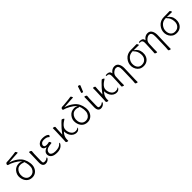

<svg xmlns="http://www.w3.org/2000/svg" viewBox="436 -2574 4570 4570"><g transform="rotate(-45 2721.0 -288.5)"><path d="M415 -707Q424 -707 435.5 -689.5Q447 -672 448.5 -661Q450 -650 445 -650Q404 -650 342 -645L137 -631L161 -623Q257 -592 332.5 -536Q408 -480 443 -410.5Q478 -341 487.5 -259.5Q497 -178 471 -116.5Q445 -55 395.5 -21Q346 13 283 13Q191 13 134.5 -44.5Q78 -102 66.5 -198.5Q55 -295 117.5 -374.5Q180 -454 290 -454Q325 -454 357 -438L380 -426L363 -445Q317 -498 228.5 -546.5Q140 -595 84 -606Q69 -608 66.5 -627Q64 -646 77 -661Q90 -676 106 -677.5Q122 -679 137 -678.5Q152 -678 174 -680L331 -695Q361 -698 413 -707ZM398 -391Q389 -384 383.5 -384Q378 -384 354.5 -394.5Q331 -405 294 -405Q232 -405 193.5 -372.5Q155 -340 137.5 -291.5Q120 -243 127 -184Q134 -125 172 -83.5Q210 -42 278 -42Q323 -42 359.5 -66.5Q396 -91 417 -139Q438 -187 431 -258L429 -276Q421 -342 398 -391Z M740 6Q634 6 640 -143L647 -364Q650 -418 648 -470Q649 -474 657.5 -474Q666 -474 680 -469Q711 -458 713 -443V-442L714 -440L707 -353L702 -135Q701 -109 703.5 -83.5Q706 -58 723 -52.5Q740 -47 756 -47Q802 -47 832 -72Q847 -84 855 -84Q861 -84 862 -73.5Q863 -63 846 -43Q829 -23 800.5 -8.5Q772 6 740 6Z M1149 -307H1151Q1161 -307 1171.5 -290.5Q1182 -274 1183 -260.5Q1184 -247 1176 -246Q1085 -237 1047 -223Q1009 -209 989 -180.5Q969 -152 970.5 -118Q972 -84 1010 -62Q1048 -40 1109 -40Q1170 -40 1215 -53Q1260 -66 1297 -104Q1308 -116 1315 -116Q1331 -116 1317.5 -90Q1304 -64 1277 -39Q1221 13 1117.5 13Q1014 13 964.5 -24Q915 -61 911 -119Q906 -211 1015 -253L1031 -260L1014 -263Q977 -270 957 -292.5Q937 -315 935 -346.5Q933 -378 952.5 -408.5Q972 -439 1010 -460Q1048 -481 1104 -481Q1207 -481 1255 -444Q1273 -429 1274 -422Q1275 -403 1264 -392Q1253 -381 1248.5 -381Q1244 -381 1240 -384L1232 -393Q1194 -430 1108 -430Q1048 -430 1020.5 -402.5Q993 -375 994.5 -345.5Q996 -316 1015.5 -305.5Q1035 -295 1073 -295Q1111 -295 1149 -307Z M1437 -26 1442 -115 1452 -369Q1454 -422 1453 -475Q1453 -478 1465 -478Q1477 -478 1496 -470Q1515 -462 1517 -452V-449Q1514 -414 1511 -360L1504 -206L1514 -219Q1595 -330 1689 -420Q1717 -450 1741 -468Q1745 -470 1752.5 -470Q1760 -470 1773 -464Q1804 -449 1805 -436V-435Q1802 -429 1770.5 -411Q1739 -393 1705.5 -363Q1672 -333 1653 -297Q1634 -261 1639 -211Q1651 -112 1712 -64Q1743 -40 1788.5 -40Q1834 -40 1850.5 -53.5Q1867 -67 1873 -67Q1890 -67 1873.5 -44.5Q1857 -22 1835 -8.5Q1813 5 1772 5Q1731 5 1689.5 -20Q1648 -45 1621.5 -90Q1595 -135 1588 -193L1586 -207V-233L1578 -225Q1542 -190 1523.5 -147Q1505 -104 1502.5 -75Q1500 -46 1500 -1Q1500 2 1488 2Q1476 2 1457.5 -6.5Q1439 -15 1437 -26Z M2276 -707Q2285 -707 2296.5 -689.5Q2308 -672 2309.5 -661Q2311 -650 2306 -650Q2265 -650 2203 -645L1998 -631L2022 -623Q2118 -592 2193.5 -536Q2269 -480 2304 -410.5Q2339 -341 2348.5 -259.5Q2358 -178 2332 -116.5Q2306 -55 2256.5 -21Q2207 13 2144 13Q2052 13 1995.5 -44.5Q1939 -102 1927.5 -198.5Q1916 -295 1978.5 -374.5Q2041 -454 2151 -454Q2186 -454 2218 -438L2241 -426L2224 -445Q2178 -498 2089.5 -546.5Q2001 -595 1945 -606Q1930 -608 1927.5 -627Q1925 -646 1938 -661Q1951 -676 1967 -677.5Q1983 -679 1998 -678.5Q2013 -678 2035 -680L2192 -695Q2222 -698 2274 -707ZM2259 -391Q2250 -384 2244.5 -384Q2239 -384 2215.5 -394.5Q2192 -405 2155 -405Q2093 -405 2054.5 -372.5Q2016 -340 1998.5 -291.5Q1981 -243 1988 -184Q1995 -125 2033 -83.5Q2071 -42 2139 -42Q2184 -42 2220.5 -66.5Q2257 -91 2278 -139Q2299 -187 2292 -258L2290 -276Q2282 -342 2259 -391Z M2577 -750Q2579 -759 2594 -759Q2609 -759 2623.5 -750.5Q2638 -742 2638 -732Q2638 -730 2637 -729L2575 -578Q2573 -572 2562 -572Q2551 -572 2538.5 -579Q2526 -586 2526 -590V-594ZM2601 6Q2495 6 2501 -143L2508 -364Q2511 -418 2509 -470Q2510 -474 2518.5 -474Q2527 -474 2541 -469Q2572 -458 2574 -443V-442L2575 -440L2568 -353L2563 -135Q2562 -109 2564.5 -83.5Q2567 -58 2584 -52.5Q2601 -47 2617 -47Q2663 -47 2693 -72Q2708 -84 2716 -84Q2722 -84 2723 -73.5Q2724 -63 2707 -43Q2690 -23 2661.5 -8.5Q2633 6 2601 6Z M2788 -26 2793 -115 2803 -369Q2805 -422 2804 -475Q2804 -478 2816 -478Q2828 -478 2847 -470Q2866 -462 2868 -452V-449Q2865 -414 2862 -360L2855 -206L2865 -219Q2946 -330 3040 -420Q3068 -450 3092 -468Q3096 -470 3103.5 -470Q3111 -470 3124 -464Q3155 -449 3156 -436V-435Q3153 -429 3121.5 -411Q3090 -393 3056.5 -363Q3023 -333 3004 -297Q2985 -261 2990 -211Q3002 -112 3063 -64Q3094 -40 3139.5 -40Q3185 -40 3201.5 -53.5Q3218 -67 3224 -67Q3241 -67 3224.5 -44.5Q3208 -22 3186 -8.5Q3164 5 3123 5Q3082 5 3040.5 -20Q2999 -45 2972.5 -90Q2946 -135 2939 -193L2937 -207V-233L2929 -225Q2893 -190 2874.5 -147Q2856 -104 2853.5 -75Q2851 -46 2851 -1Q2851 2 2839 2Q2827 2 2808.5 -6.5Q2790 -15 2788 -26Z M3375 -32Q3375 -21 3374 1Q3374 5 3362 5Q3350 5 3331 -4Q3312 -13 3310 -23V-26Q3315 -73 3316 -112L3325 -330Q3335 -448 3257 -448H3247Q3232 -448 3229 -461Q3227 -478 3271 -478Q3366 -478 3376 -404L3378 -392L3385 -402Q3444 -481 3528.5 -481Q3613 -481 3646 -404Q3672 -346 3669 -270L3658 73L3657 179Q3657 182 3644.5 182Q3632 182 3613 173.5Q3594 165 3593 154L3592 152Q3598 110 3599 65L3609 -274Q3609 -316 3605.5 -346.5Q3602 -377 3584.5 -401.5Q3567 -426 3525.5 -426Q3484 -426 3435 -385.5Q3386 -345 3382 -279L3375 -104Z M4299 -423Q4232 -425 4172 -425H4124L4138 -416Q4177 -391 4206.5 -346Q4236 -301 4241.5 -236.5Q4247 -172 4224 -113.5Q4201 -55 4150.5 -21Q4100 13 4032 13Q3964 13 3919 -14.5Q3874 -42 3847 -89Q3820 -136 3815 -189Q3806 -300 3880.5 -388.5Q3955 -477 4081 -477H4163Q4217 -477 4268 -480H4269Q4280 -480 4291 -462.5Q4302 -445 4303 -434Q4304 -423 4299 -423ZM4100 -425H4082Q3984 -425 3925 -352.5Q3866 -280 3873 -193Q3878 -123 3917 -81.5Q3956 -40 4016.5 -40Q4077 -40 4116 -67Q4193 -121 4184 -232.5Q4175 -344 4111 -401Q4102 -409 4102 -417V-418Z M4490 -32Q4490 -21 4489 1Q4489 5 4477 5Q4465 5 4446 -4Q4427 -13 4425 -23V-26Q4430 -73 4431 -112L4440 -330Q4450 -448 4372 -448H4362Q4347 -448 4344 -461Q4342 -478 4386 -478Q4481 -478 4491 -404L4493 -392L4500 -402Q4559 -481 4643.5 -481Q4728 -481 4761 -404Q4787 -346 4784 -270L4773 73L4772 179Q4772 182 4759.5 182Q4747 182 4728 173.5Q4709 165 4708 154L4707 152Q4713 110 4714 65L4724 -274Q4724 -316 4720.5 -346.5Q4717 -377 4699.5 -401.5Q4682 -426 4640.5 -426Q4599 -426 4550 -385.5Q4501 -345 4497 -279L4490 -104Z M5414 -423Q5347 -425 5287 -425H5239L5253 -416Q5292 -391 5321.5 -346Q5351 -301 5356.5 -236.5Q5362 -172 5339 -113.5Q5316 -55 5265.5 -21Q5215 13 5147 13Q5079 13 5034 -14.5Q4989 -42 4962 -89Q4935 -136 4930 -189Q4921 -300 4995.5 -388.5Q5070 -477 5196 -477H5278Q5332 -477 5383 -480H5384Q5395 -480 5406 -462.5Q5417 -445 5418 -434Q5419 -423 5414 -423ZM5215 -425H5197Q5099 -425 5040 -352.5Q4981 -280 4988 -193Q4993 -123 5032 -81.5Q5071 -40 5131.5 -40Q5192 -40 5231 -67Q5308 -121 5299 -232.5Q5290 -344 5226 -401Q5217 -409 5217 -417V-418Z"/></g></svg>

Font: LXGW WenKai Lite Light
Style: Regular
Weight: 300
Designer: LXGW / Fontworks Inc.
Foundry: LXGW / Fontworks Inc.
Version: Version 1.511; March 25, 2025